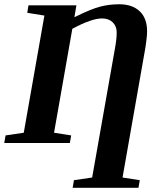

<svg xmlns="http://www.w3.org/2000/svg" viewBox="-28 -680 790 913"><path d="M317.4 212.9 323.7 176.8 410.2 164.1 519.5 -454.6Q526.9 -495.1 526.9 -526.4Q526.9 -555.2 508.1 -573.7Q489.3 -592.3 457 -592.3Q407.2 -592.3 315.9 -543L229 -48.8L310.5 -36.1L304.2 0H-7.8L-1.5 -36.1L85 -48.8L183.1 -606L101.6 -619.1L107.4 -654.8H335.4L325.7 -598.1Q404.8 -637.2 448 -648.4Q491.2 -659.7 539.1 -659.7Q601.1 -659.7 636.2 -626.5Q671.4 -593.3 671.4 -531.2Q671.4 -514.2 668.2 -488.3Q665 -462.4 663.6 -454.6L554.7 164.1L636.7 176.8L630.4 212.9Z"/></svg>

Font: Tinos
Style: Bold Italic
Weight: 700
Italic angle: -16.333°
Designer: Steve Matteson
Foundry: Monotype Imaging Inc.
Version: Version 1.23